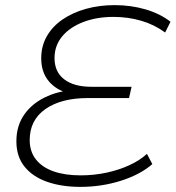

<svg xmlns="http://www.w3.org/2000/svg" viewBox="-20 -725 686 750"><path d="M294 5Q220 5 163.5 -15Q107 -35 75.5 -74.5Q44 -114 44 -173Q44 -235 76.5 -280Q109 -325 167 -350Q194 -362 226 -368Q203 -377 185 -393Q141 -431 141 -497Q141 -545 163 -583.5Q185 -622 224.5 -649Q264 -676 316 -690.5Q368 -705 428 -705Q491 -705 548 -688.5Q605 -672 646 -640L625 -598Q583 -629 531.5 -644Q480 -659 423 -659Q358 -659 305.5 -639Q253 -619 223 -583Q193 -547 193 -498Q193 -444 231 -415Q269 -386 337 -386H494L484 -342H324Q219 -342 157.5 -299Q96 -256 96 -178Q96 -133 120.5 -102Q145 -71 189.5 -55.5Q234 -40 295 -40Q347 -40 396 -50.5Q445 -61 486 -80Q527 -99 554 -124L575 -84Q528 -43 452.5 -19Q377 5 294 5Z"/></svg>

Font: Montserrat Thin Light
Style: Italic
Weight: 300
Italic angle: -11.3°
Version: Version 9.000